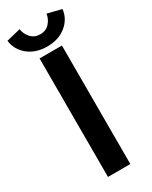

<svg xmlns="http://www.w3.org/2000/svg" viewBox="-252 -878 735 926"><g transform="rotate(-30 115.0 -415.0)"><path d="M268 -811Q262.5 -760 221 -725.5Q179.5 -691 115 -691Q51.5 -691 9.5 -725Q-32.5 -759 -38.5 -811L40 -830.5Q43.5 -803 63 -781Q82.5 -759 115 -759Q147.5 -759 167 -781Q186.5 -803 190 -830.5ZM53 -660H177.5V0H53Z"/></g></svg>

Font: League Spartan SemiBold
Style: Regular
Weight: 600
Foundry: The League of Moveable Type
Version: Version 2.002